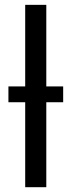

<svg xmlns="http://www.w3.org/2000/svg" viewBox="-20 -780 298 800"><path d="M172.9 -419.9H243.2V-354H172.9V0H85V-354H15.1V-419.9H85V-759.8H172.9Z"/></svg>

Font: NotoSans
Style: Regular
Weight: 400
Designer: Monotype Design team
Foundry: Monotype Imaging Inc.
Version: Version 1.04; ttfautohint (v1.4.1)